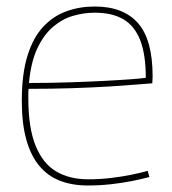

<svg xmlns="http://www.w3.org/2000/svg" viewBox="-20 -560 528 590"><path d="M250 10Q202 10 164.5 -4.5Q127 -19 101 -50Q75 -81 61 -130.5Q47 -180 47 -250Q47 -333 64.5 -389Q82 -445 113 -478Q144 -511 184.5 -525.5Q225 -540 271 -540Q359 -540 404 -489Q449 -438 449 -325Q449 -321 448.5 -314.5Q448 -308 448 -304Q431 -303 396 -300Q361 -297 311.5 -294Q262 -291 200.5 -289Q139 -287 68 -287Q67 -280 67 -273Q67 -266 67 -259Q67 -167 89.5 -112Q112 -57 153 -33Q194 -9 251 -9Q286 -9 320 -13Q354 -17 383.5 -23Q413 -29 434 -35L439 -16Q417 -10 387 -4Q357 2 322 6Q287 10 250 10ZM69 -305Q134 -305 193.5 -307Q253 -309 301.5 -311.5Q350 -314 383 -316.5Q416 -319 428 -321Q428 -392 411 -436Q394 -480 359.5 -500.5Q325 -521 271 -521Q238 -521 205 -511.5Q172 -502 143.5 -478Q115 -454 95 -412Q75 -370 69 -305Z"/></svg>

Font: Georama ExtraCondensed Thin Thin
Style: Regular
Weight: 250
Version: Version 1.001